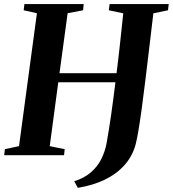

<svg xmlns="http://www.w3.org/2000/svg" viewBox="-28 -763 849 944"><path d="M354.5 160.5 337 128Q386.5 112.5 419 84.2Q451.5 56 469.8 19.5Q488 -17 495.5 -56Q507.5 -122 518.5 -199.2Q529.5 -276.5 539.5 -358.5H258.5L216.5 -44.5L290 -29.5L287 0H-7.5L-4 -29.5L65.5 -44.5L153.5 -698L88.5 -712.5L92 -743H383.5L380.5 -712.5L304.5 -698L264.5 -403H545Q554.5 -477.5 562.5 -552.2Q570.5 -627 578 -697.5L507 -712.5L511 -743H801.5L798 -712.5L726 -697.5Q715 -605 705 -520.8Q695 -436.5 686 -362.8Q677 -289 668.8 -228.5Q660.5 -168 653 -123.2Q645.5 -78.5 638.5 -51.5Q622.5 6 583.8 49.2Q545 92.5 487 120.5Q429 148.5 354.5 160.5Z"/></svg>

Font: Merriweather 96pt
Style: Bold Italic
Weight: 700
Italic angle: -7.8°
Version: Version 2.101